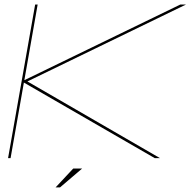

<svg xmlns="http://www.w3.org/2000/svg" viewBox="-20 -695 856 844"><path d="M15.5 0 134.5 -675H145.5L87 -342.5L772.5 -675H797.5L100.5 -337L683 0H660L85 -332L26.5 0ZM224.4 128.7 301.9 45.9H341L243.9 128.7Z"/></svg>

Font: Anybody UltraExpanded Thin
Style: Italic
Weight: 100
Width: 9
Italic angle: -10°
Designer: Tyler Finck
Foundry: Etcetera Type Company
Version: Version 1.010; ttfautohint (v1.8.3) -l 8 -r 50 -G 200 -x 14 